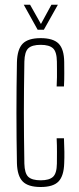

<svg xmlns="http://www.w3.org/2000/svg" viewBox="-20 -762 324 788"><path d="M212.5 -407Q213.5 -427 213.8 -444.8Q214 -462.5 213.8 -478.8Q213.5 -495 213.5 -509Q213 -549.5 197.5 -563.8Q182 -578 147 -578Q111.5 -578 96.2 -563.8Q81 -549.5 80 -509Q79 -448 78.5 -397.5Q78 -347 78 -299.8Q78 -252.5 78.5 -202Q79 -151.5 80 -90.5Q81 -50.5 96.2 -36.2Q111.5 -22 147 -22Q182 -22 197.5 -36.2Q213 -50.5 213.5 -90.5Q213.5 -113 213.8 -138.2Q214 -163.5 212.5 -194.5H242.5Q244 -164.5 244.2 -139Q244.5 -113.5 243.5 -92Q242 -40 220.2 -17.2Q198.5 5.5 147 5.5Q95.5 5.5 73.2 -17.2Q51 -40 49.5 -92Q48.5 -142.5 48 -194.8Q47.5 -247 47.5 -299.5Q47.5 -352 48 -404.2Q48.5 -456.5 49.5 -507Q51 -560 73.2 -582.8Q95.5 -605.5 147 -605.5Q198.5 -605.5 220.8 -582.8Q243 -560 243.5 -507.5Q243.5 -487 243.8 -462Q244 -437 242.5 -407ZM134.5 -640 77.5 -742.5H103.5L148 -663.5L191 -742.5H217.5L160 -640Z"/></svg>

Font: Big Shoulders Display Thin ExtraLight
Style: Regular
Weight: 250
Version: Version 2.002